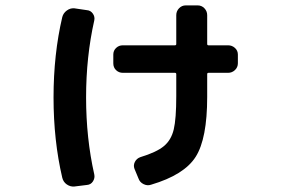

<svg xmlns="http://www.w3.org/2000/svg" viewBox="-20 -640 1040 709"><path d="M433.6 -371.1Q418.9 -371.1 408.7 -380.9Q398.4 -390.6 398.4 -406.2V-438.5Q398.4 -453.1 408.7 -462.9Q418.9 -472.7 433.6 -472.7H626Q630.9 -472.7 630.9 -477.5V-584Q630.9 -598.6 641.1 -609.4Q651.4 -620.1 666 -620.1H710Q724.6 -620.1 734.9 -609.4Q745.1 -598.6 745.1 -584V-477.5Q745.1 -472.7 750 -472.7H822.3Q836.9 -472.7 847.7 -462.9Q858.4 -453.1 858.4 -438.5V-406.2Q858.4 -391.6 847.7 -381.3Q836.9 -371.1 822.3 -371.1H750Q745.1 -371.1 745.1 -366.2V-282.2Q745.1 -127.9 702.6 -61Q660.2 5.9 538.1 42Q524.4 46.9 510.3 40Q496.1 33.2 491.2 18.6L476.6 -16.6Q471.7 -29.3 478 -42Q484.4 -54.7 498 -59.6Q558.6 -78.1 585.4 -100.6Q612.3 -123 621.6 -162.1Q630.9 -201.2 630.9 -285.2V-366.2Q630.9 -371.1 626 -371.1ZM253.9 48.8Q239.3 49.8 226.6 41Q213.9 32.2 210 16.6Q177.7 -121.1 177.7 -280.3Q177.7 -439.5 210 -577.1Q213.9 -591.8 226.6 -601.1Q239.3 -610.4 253.9 -609.4L300.8 -602.5Q314.5 -601.6 322.8 -589.8Q331.1 -578.1 328.1 -564.5Q297.9 -430.7 297.9 -280.3Q297.9 -129.9 328.1 3.9Q331.1 17.6 323.2 29.8Q315.4 42 300.8 43Z"/></svg>

Font: Rounded-L Mgen+ 1mn bold
Style: Bold
Weight: 700
Designer: [Source Han Sans]
Ryoko NISHIZUKA  (kana & ideographs); Paul D. Hunt (Latin, Greek & Cyrillic); Wenlong ZHANG  (bopomofo
Version: Version 1.059.20150602